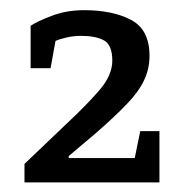

<svg xmlns="http://www.w3.org/2000/svg" viewBox="-20 -736 360 385"><path d="M29.1 -370.3V-407.3L117.9 -492.1Q153.1 -524.9 179.2 -555Q205.2 -585.1 205.2 -614.2Q205.2 -645.9 188.5 -655Q171.7 -664.1 142.9 -664.1Q127.4 -664.1 113.3 -660.8Q99.2 -657.6 91.3 -653.9L81.4 -599.2H41.4V-684.2Q53.3 -692.6 83.3 -704.1Q113.2 -715.6 148.6 -715.6Q205.9 -715.6 242.8 -696.1Q279.8 -676.7 279.8 -624Q279.8 -598.2 269 -575.2Q258.2 -552.2 234.1 -527.1Q210 -502 171 -468L117.8 -423.1V-419.1H250.2L261.2 -473.1H299.7V-370.3Z"/></svg>

Font: Faustina Light
Style: Regular
Weight: 300
Designer: Alfonso Garcia
Foundry: http://www.omnibus-type.com
Version: Version 1.200